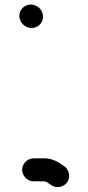

<svg xmlns="http://www.w3.org/2000/svg" viewBox="-20 -666 377 819"><path d="M62.5 -598C62.5 -570.4 87.1 -546.5 114.5 -546.5C141.8 -546.5 163.5 -567.8 163.5 -595C163.5 -623.2 140.1 -646.5 111.5 -646.5C84.2 -646.5 62.5 -625.2 62.5 -598ZM123 107.5H169C175.9 107.5 183.6 113.1 187.3 115.9L197.3 122.9C220 139.9 251.6 131.7 266 112.5C282.8 90.1 274.6 58.3 255.7 44.1L245.7 37.2C227.4 23.8 199.1 9.5 172 9.5H123C97 9.5 74.5 32 74.5 58C74.5 84.2 97.2 107.5 123 107.5Z"/></svg>

Font: Smoothie
Style: Light
Weight: 400
Foundry: Cannot Into Space Fonts
Version: Version 0.8